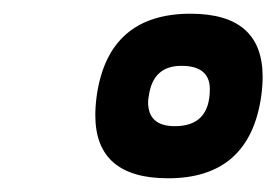

<svg xmlns="http://www.w3.org/2000/svg" viewBox="-20 -773 403 280"><path d="M258 -753Q363 -753 363 -661Q363 -648 361 -633Q344 -513 225 -513Q119 -513 119 -605Q119 -618 121 -633Q138 -753 258 -753ZM235 -589Q286 -589 286 -643Q286 -677 244.5 -677Q203 -677 197 -633Q196 -628 196 -624Q196 -589 235 -589Z"/></svg>

Font: Chau Philomene One
Style: Italic
Weight: 400
Designer: Vicente Lamonaca
Foundry: TipoType
Version: Version 1.002